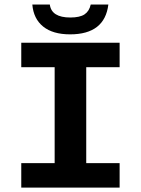

<svg xmlns="http://www.w3.org/2000/svg" viewBox="-20 -853 640 873"><path d="M76.7 -658.7H523.9V-547.4H372.1V-111.3H523.9V0H76.7V-111.3H228.5V-547.4H76.7ZM298.8 -696.8Q220.2 -696.8 176.3 -732.2Q132.3 -767.6 127 -832.5H206.5Q213.9 -773.4 299.8 -773.4Q342.8 -773.4 364.3 -787.6Q385.7 -801.8 392.6 -832.5H472.7Q456.1 -696.8 298.8 -696.8Z"/></svg>

Font: Liberation Mono
Style: Bold
Weight: 700
Monospace: yes
Designer: Steve Matteson
Foundry: Ascender Corporation
Version: Version 2.1.5